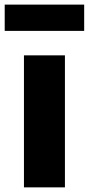

<svg xmlns="http://www.w3.org/2000/svg" viewBox="-31 -808 383 828"><path d="M72.3 0V-569.3H249V0ZM-10.7 -674.8V-788.1H332V-674.8Z"/></svg>

Font: Gen Shin Gothic Heavy
Style: Bold
Weight: 900
Designer: [Source Han Sans]
Ryoko NISHIZUKA  (kana & ideographs); Paul D. Hunt (Latin, Greek & Cyrillic); Wenlong ZHANG  (bopomofo
Version: Version 1.002.20150607